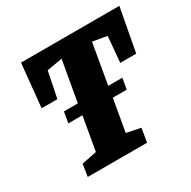

<svg xmlns="http://www.w3.org/2000/svg" viewBox="-140 -748 883 886"><g transform="rotate(-30 302.0 -305.5)"><path d="M561 -381H476L488 -518L412 -531L375 -317H450L440 -259H366L336 -88L411 -73L399 0H83L93 -65L173 -81L204 -259H129L139 -317H213L251 -533L169 -519L141 -381H57L80 -611H604Z"/></g></svg>

Font: Grenze ExtraBold
Style: Italic
Weight: 800
Italic angle: -10°
Designer: Renata Polastri
Foundry: Omnibus-Type
Version: Version 1.002; ttfautohint (v1.8)